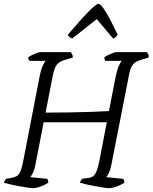

<svg xmlns="http://www.w3.org/2000/svg" viewBox="-27 -974 790 994"><path d="M143 0Q135 0 114.5 -3Q94 -6 69.5 -10.5Q45 -15 23.5 -20Q2 -25 -7 -28Q-5 -35 -0.5 -41.5Q4 -48 6 -49L32 -53Q48 -56 59 -62Q70 -68 78 -85.5Q86 -103 93 -139L179 -583Q185 -614 194.5 -634.5Q204 -655 210 -659H126Q119 -666 119 -677Q125 -682 137 -688Q149 -694 161.5 -699Q174 -704 180 -704H340Q343 -700 346.5 -693.5Q350 -687 350 -676L306 -663Q280 -655 267 -639Q254 -623 245 -576L209 -391Q269 -391 332.5 -392Q396 -393 450 -395Q504 -397 537 -399L573 -583Q581 -618 589.5 -636Q598 -654 603 -659H518Q517 -661 515 -666Q513 -671 513 -677Q520 -683 532.5 -689Q545 -695 557 -699.5Q569 -704 573 -704H733Q735 -701 739.5 -695.5Q744 -690 742 -676L699 -663Q686 -659 674.5 -652Q663 -645 654 -628.5Q645 -612 639 -576L549 -118Q545 -96 537 -79.5Q529 -63 523 -57L610 -48Q617 -43 617 -28Q600 -17 577.5 -8.5Q555 0 537 0Q528 0 507.5 -3Q487 -6 463 -10.5Q439 -15 418 -20Q397 -25 387 -28Q389 -36 393 -41.5Q397 -47 399 -49L426 -52Q453 -54 465 -72Q477 -90 487 -139L526 -341H199L156 -119Q151 -94 143 -78.5Q135 -63 130 -57L218 -48Q220 -45 221.5 -40Q223 -35 223 -28Q205 -16 182.5 -8Q160 0 143 0ZM346 -774Q337 -780 331.5 -784Q326 -788 324 -794Q394 -876 432.5 -915Q471 -954 483 -954Q507 -954 582 -794Q579 -790 574 -784Q569 -778 559 -774L474 -875Z"/></svg>

Font: Texturina Thin
Style: Italic
Weight: 100
Italic angle: -11°
Designer: Guillermo Torres Carreño
Foundry: Omnibus-Type
Version: Version 1.002; ttfautohint (v1.8.3)